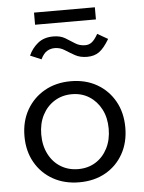

<svg xmlns="http://www.w3.org/2000/svg" viewBox="-56 -847 675 899"><g transform="rotate(-5 281.5 -397.0)"><path d="M281 8Q211 8 157.5 -22Q104 -52 73.5 -105.5Q43 -159 43 -229Q43 -299 73.5 -352.5Q104 -406 157.5 -436.5Q211 -467 281 -467Q351 -467 404 -436.5Q457 -406 487 -352.5Q517 -299 517 -229Q517 -159 487 -105.5Q457 -52 404 -22Q351 8 281 8ZM281 -54Q327 -54 362.5 -76Q398 -98 418.5 -138Q439 -178 439 -230Q439 -282 418.5 -321.5Q398 -361 362.5 -383.5Q327 -406 281 -406Q235 -406 199 -383.5Q163 -361 142.5 -321.5Q122 -282 122 -230Q122 -178 142.5 -138Q163 -98 199 -76Q235 -54 281 -54ZM424 -677 473 -649Q448 -607 425 -590.5Q402 -574 368 -574Q335 -574 311 -587.5Q287 -601 266 -614.5Q245 -628 220 -628Q200 -628 183.5 -618Q167 -608 154 -581L102 -603Q117 -637 145.5 -660Q174 -683 218 -683Q251 -683 273.5 -669.5Q296 -656 316.5 -642.5Q337 -629 364 -629Q381 -629 394.5 -639Q408 -649 424 -677ZM138 -745V-802H424V-745Z"/></g></svg>

Font: Inconsolata SemiExpanded Thin
Style: Regular
Weight: 100
Width: 6
Monospace: yes
Designer: Raph Levien, Cyreal, Brenton Simpson
Foundry: Raph Levien, Cyreal, Google
Version: Version 3.100; ttfautohint (v1.8.4.7-5d5b)